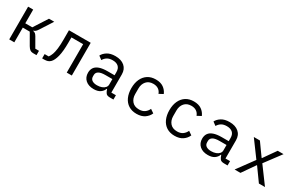

<svg xmlns="http://www.w3.org/2000/svg" viewBox="119 -1569 3962 2622"><g transform="rotate(30 2100.0 -258.0)"><path d="M107 -516H187V-300H297L436 -516H519L393 -320Q376 -294 363 -283.5Q350 -273 332 -268V-264Q352 -261 366 -250.5Q380 -240 395 -214L479 -68H537V0H479Q454 0 434.5 -14Q415 -28 396 -60L297 -232H187V0H107Z M626 -68H690Q710 -94 723.5 -132Q737 -170 744 -227.5Q751 -285 751 -369V-516H1094V0H1014V-448H829V-367Q829 -228 808.5 -148Q788 -68 754 -34Q735 -15 712 -7.5Q689 0 657 0H626Z M1695 0Q1650 0 1633 -20.5Q1616 -41 1605 -76L1603 -82H1598Q1582 -39 1544 -13.5Q1506 12 1443 12Q1362 12 1314 -30.5Q1266 -73 1266 -145Q1266 -193 1289 -226.5Q1312 -260 1361.5 -277.5Q1411 -295 1488 -295H1598V-346Q1598 -402 1566 -431Q1534 -460 1475 -460Q1423 -460 1390 -439.5Q1357 -419 1337 -384L1283 -424Q1303 -465 1352 -496.5Q1401 -528 1480 -528Q1571 -528 1624.5 -482Q1678 -436 1678 -354V-68H1750V0ZM1457 -56Q1498 -56 1530 -68Q1562 -80 1580 -101Q1598 -122 1598 -149V-235H1488Q1417 -235 1383.5 -214.5Q1350 -194 1350 -156V-135Q1350 -95 1379 -75.5Q1408 -56 1457 -56Z M2118 12Q2044 12 1991.5 -21.5Q1939 -55 1911.5 -116Q1884 -177 1884 -258Q1884 -340 1912 -400.5Q1940 -461 1992 -494.5Q2044 -528 2117 -528Q2192 -528 2239 -495Q2286 -462 2308 -409L2244 -375Q2230 -415 2197.5 -437Q2165 -459 2117 -459Q2047 -459 2008.5 -414.5Q1970 -370 1970 -302V-214Q1970 -146 2008 -101.5Q2046 -57 2119 -57Q2171 -57 2205.5 -81Q2240 -105 2259 -147L2316 -108Q2294 -56 2244.5 -22Q2195 12 2118 12Z M2718 12Q2644 12 2591.5 -21.5Q2539 -55 2511.5 -116Q2484 -177 2484 -258Q2484 -340 2512 -400.5Q2540 -461 2592 -494.5Q2644 -528 2717 -528Q2792 -528 2839 -495Q2886 -462 2908 -409L2844 -375Q2830 -415 2797.5 -437Q2765 -459 2717 -459Q2647 -459 2608.5 -414.5Q2570 -370 2570 -302V-214Q2570 -146 2608 -101.5Q2646 -57 2719 -57Q2771 -57 2805.5 -81Q2840 -105 2859 -147L2916 -108Q2894 -56 2844.5 -22Q2795 12 2718 12Z M3495 0Q3450 0 3433 -20.5Q3416 -41 3405 -76L3403 -82H3398Q3382 -39 3344 -13.5Q3306 12 3243 12Q3162 12 3114 -30.5Q3066 -73 3066 -145Q3066 -193 3089 -226.5Q3112 -260 3161.5 -277.5Q3211 -295 3288 -295H3398V-346Q3398 -402 3366 -431Q3334 -460 3275 -460Q3223 -460 3190 -439.5Q3157 -419 3137 -384L3083 -424Q3103 -465 3152 -496.5Q3201 -528 3280 -528Q3371 -528 3424.5 -482Q3478 -436 3478 -354V-68H3550V0ZM3257 -56Q3298 -56 3330 -68Q3362 -80 3380 -101Q3398 -122 3398 -149V-235H3288Q3217 -235 3183.5 -214.5Q3150 -194 3150 -156V-135Q3150 -95 3179 -75.5Q3208 -56 3257 -56Z M3661 0 3853 -262 3666 -516H3762L3840 -407L3902 -321H3906L3966 -407L4043 -516H4135L3946 -263L4140 0H4044L3957 -121L3898 -203H3894L3837 -121L3753 0Z"/></g></svg>

Font: Lilex
Style: Regular
Weight: 400
Monospace: yes
Designer: Mike Abbink, Paul van der Laan, Pieter van Rosmalen, Mikhael Khrustik
Foundry: Mikhael Khrustik
Version: Version 2.510